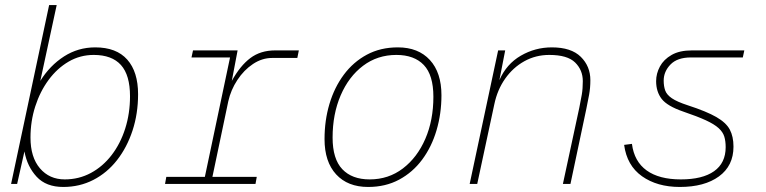

<svg xmlns="http://www.w3.org/2000/svg" viewBox="-20 -730 3040 762"><path d="M231 12Q163 12 125.5 -28.5Q88 -69 77 -129L48 0H24L175 -710H205L140 -409Q178 -470 234 -506Q290 -542 358 -542Q442 -542 485 -493.5Q528 -445 528 -356Q528 -279 506 -212Q484 -145 444.5 -94.5Q405 -44 350.5 -16Q296 12 231 12ZM237 -18Q293 -18 340.5 -43.5Q388 -69 423 -114.5Q458 -160 477 -220Q496 -280 496 -348Q496 -432 460 -472Q424 -512 352 -512Q298 -512 252.5 -485.5Q207 -459 173 -413Q139 -367 120 -308Q101 -249 101 -184Q101 -106 138.5 -62Q176 -18 237 -18Z M635 0 640 -28H793L893 -502H740L746 -530H923L900 -409Q933 -469 973.5 -499.5Q1014 -530 1072 -530H1166L1160 -500H1060Q1020 -500 984 -476Q948 -452 922 -412.5Q896 -373 886 -328L823 -28H999L994 0Z M1441 12Q1360 12 1314 -38Q1268 -88 1268 -178Q1268 -252 1287.5 -317.5Q1307 -383 1344.5 -433.5Q1382 -484 1436 -513Q1490 -542 1559 -542Q1640 -542 1686 -492Q1732 -442 1732 -352Q1732 -279 1712.5 -213Q1693 -147 1655.5 -96.5Q1618 -46 1564 -17Q1510 12 1441 12ZM1447 -18Q1522 -18 1579 -61.5Q1636 -105 1668 -179Q1700 -253 1700 -346Q1700 -432 1662 -472Q1624 -512 1553 -512Q1478 -512 1421 -469Q1364 -426 1332 -351.5Q1300 -277 1300 -184Q1300 -99 1338.5 -58.5Q1377 -18 1447 -18Z M1844 0 1957 -530H1985L1962 -412Q1990 -476 2047 -509Q2104 -542 2170 -542Q2247 -542 2285 -504.5Q2323 -467 2323 -412Q2323 -381 2318 -354Q2313 -327 2307 -298L2244 0H2214L2279 -302Q2285 -331 2289 -354.5Q2293 -378 2293 -408Q2293 -452 2262.5 -482Q2232 -512 2160 -512Q2106 -512 2061 -487Q2016 -462 1985 -418Q1954 -374 1942 -317L1874 0Z M2678 12Q2588 12 2528 -30.5Q2468 -73 2457 -155L2488 -159Q2497 -89 2546.5 -53.5Q2596 -18 2682 -18Q2768 -18 2814 -50.5Q2860 -83 2860 -146Q2860 -170 2854.5 -188Q2849 -206 2832 -221.5Q2815 -237 2781.5 -252.5Q2748 -268 2692 -287Q2628 -309 2606 -337.5Q2584 -366 2584 -408Q2584 -438 2599 -466Q2614 -494 2645.5 -512Q2677 -530 2726 -530H2934L2928 -502H2722Q2668 -502 2641 -474Q2614 -446 2614 -410Q2614 -388 2620 -371Q2626 -354 2646.5 -340Q2667 -326 2710 -312Q2784 -288 2823 -265.5Q2862 -243 2876.5 -215.5Q2891 -188 2891 -148Q2891 -72 2833.5 -30Q2776 12 2678 12Z"/></svg>

Font: Geist Mono Thin
Style: Italic
Weight: 100
Italic angle: -12°
Monospace: yes
Designer: Basement.studio, Andrés Briganti, Mateo Zaragoza
Foundry: Basement.studio, Vercel, Andrés Briganti, Guido Ferreyra, Mateo Zaragoza
Version: Version 1.500; ttfautohint (v1.8.4.7-5d5b)